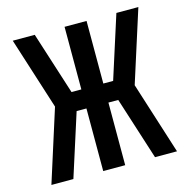

<svg xmlns="http://www.w3.org/2000/svg" viewBox="-107 -840 935 945"><g transform="rotate(-15 360.0 -367.5)"><path d="M40 0H152L254 -319H304V0H416V-319H466L568 0H680L563 -368L680 -735H568L466 -416H416V-735H304V-416H254L152 -735H40L157 -368Z"/></g></svg>

Font: Iosevka Sparkle Semibold
Style: Regular
Weight: 600
Designer: Belleve Invis
Foundry: Belleve Invis
Version: Version 4.5.0; ttfautohint (v1.8.3)